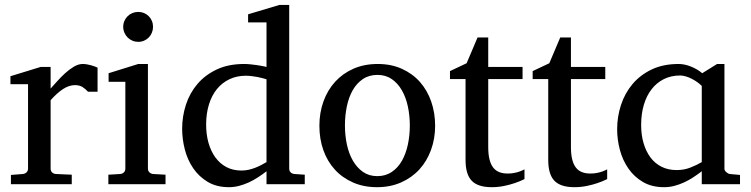

<svg xmlns="http://www.w3.org/2000/svg" viewBox="-20 -757 3086 789"><path d="M341.8 -379.9Q332 -391.1 319.3 -399.2Q306.6 -407.2 288.1 -407.2Q263.7 -407.2 238.8 -390.9Q213.9 -374.5 188 -345.2V-64Q188 -54.7 193.8 -48.8Q199.7 -43 209 -42L274.9 -39.1V0H24.9V-38.1L74.2 -42Q83 -43 89.1 -48.8Q95.2 -54.7 95.2 -64V-411.1H22.9V-443.8L147 -481.9H188V-393.1Q198.7 -404.8 214.1 -422.1Q229.5 -439.5 247.1 -455.6Q264.6 -471.7 283.4 -482.9Q302.2 -494.1 319.8 -494.1Q327.6 -494.1 336.4 -492.7Q345.2 -491.2 353.5 -489Q361.8 -486.8 368.9 -484.1Q376 -481.4 380.9 -479V-379.9Z M608.9 -647Q608.9 -634.3 604.2 -622.8Q599.6 -611.3 591.3 -603Q583 -594.7 572 -589.8Q561 -585 548.3 -585Q535.6 -585 524.2 -589.8Q512.7 -594.7 504.4 -603Q496.1 -611.3 491.2 -622.8Q486.3 -634.3 486.3 -647Q486.3 -659.7 491.2 -670.9Q496.1 -682.1 504.4 -690.4Q512.7 -698.7 524.2 -703.4Q535.6 -708 548.3 -708Q561 -708 572 -703.4Q583 -698.7 591.3 -690.4Q599.6 -682.1 604.2 -670.9Q608.9 -659.7 608.9 -647ZM425.3 0V-39.1L474.1 -42Q483.4 -43 489.3 -48.8Q495.1 -54.7 495.1 -64V-420.9H426.3V-456.1L548.3 -494.1H587.9V-64Q587.9 -54.7 594 -48.8Q600.1 -43 608.9 -42L660.2 -39.1V0Z M1075.2 0V-53.2Q1058.1 -40 1039.8 -28.1Q1021.5 -16.1 1002.2 -7.3Q982.9 1.5 962.6 6.8Q942.4 12.2 920.4 12.2Q870.1 12.2 833.7 -9.5Q797.4 -31.2 773.9 -65.7Q750.5 -100.1 739.5 -142.8Q728.5 -185.5 728.5 -228Q728.5 -278.8 744.1 -326.9Q759.8 -375 791.5 -412.1Q823.2 -449.2 871.1 -471.7Q918.9 -494.1 983.4 -494.1Q995.1 -494.1 1008.8 -492.7Q1022.5 -491.2 1035.4 -489.5Q1048.3 -487.8 1058.8 -485.6Q1069.3 -483.4 1075.2 -481.9V-665H999.5V-698.2L1128.4 -736.8H1168.5V-64Q1168.5 -54.7 1174.3 -48.8Q1180.2 -43 1189.5 -42L1232.4 -39.1V0ZM1075.2 -431.2Q1068.8 -433.1 1058.8 -435.8Q1048.8 -438.5 1037.4 -440.7Q1025.9 -442.9 1013.4 -444.3Q1001 -445.8 990.2 -445.8Q953.1 -445.8 922.9 -431.4Q892.6 -417 871.3 -390.9Q850.1 -364.7 838.6 -327.6Q827.1 -290.5 827.1 -245.1Q827.1 -204.1 836.9 -169.7Q846.7 -135.3 865.2 -109.9Q883.8 -84.5 910.6 -70.3Q937.5 -56.2 972.2 -56.2Q987.3 -56.2 1001.5 -59.3Q1015.6 -62.5 1028.8 -67.6Q1042 -72.8 1053.7 -78.9Q1065.4 -85 1075.2 -90.8Z M1768.1 -240.2Q1768.1 -187 1751.2 -140.9Q1734.4 -94.7 1703.4 -60.8Q1672.4 -26.9 1628.2 -7.3Q1584 12.2 1529.3 12.2Q1474.6 12.2 1430.7 -7.1Q1386.7 -26.4 1356 -60.1Q1325.2 -93.8 1308.8 -139.9Q1292.5 -186 1292.5 -240.2Q1292.5 -293.5 1309.1 -339.8Q1325.7 -386.2 1356.9 -420.7Q1388.2 -455.1 1432.4 -474.6Q1476.6 -494.1 1532.2 -494.1Q1587.9 -494.1 1631.8 -474.1Q1675.8 -454.1 1706.1 -419.7Q1736.3 -385.3 1752.2 -339.1Q1768.1 -293 1768.1 -240.2ZM1664.1 -241.2Q1664.1 -282.2 1656 -319.8Q1647.9 -357.4 1631.3 -386.2Q1614.7 -415 1589.8 -432.1Q1564.9 -449.2 1531.2 -449.2Q1496.6 -449.2 1471.2 -432.1Q1445.8 -415 1429.4 -386.2Q1413.1 -357.4 1405.3 -319.8Q1397.5 -282.2 1397.5 -241.2Q1397.5 -200.7 1405.5 -163.1Q1413.6 -125.5 1430.2 -96.7Q1446.8 -67.9 1471.7 -50.5Q1496.6 -33.2 1530.3 -33.2Q1564.5 -33.2 1589.8 -50.3Q1615.2 -67.4 1631.6 -96.2Q1647.9 -125 1656 -162.6Q1664.1 -200.2 1664.1 -241.2Z M1986.3 -481.9H2127.4V-432.1H1986.3V-152.8Q1986.3 -123 1991.5 -102.3Q1996.6 -81.5 2006.6 -68.6Q2016.6 -55.7 2031.5 -49.8Q2046.4 -43.9 2066.4 -43.9Q2081.1 -43.9 2093.5 -46.4Q2106 -48.8 2115.2 -52.2Q2126 -56.2 2135.3 -61V-21Q2116.7 -11.7 2094.7 -4.4Q2076.2 2 2051.8 7.1Q2027.3 12.2 2000.5 12.2Q1943.8 12.2 1918.5 -14.2Q1893.1 -40.5 1893.1 -100.1V-432.1H1829.1V-464.8L1897.5 -497.1L1942.4 -603H1986.3Z M2326.2 -481.9H2467.3V-432.1H2326.2V-152.8Q2326.2 -123 2331.3 -102.3Q2336.4 -81.5 2346.4 -68.6Q2356.4 -55.7 2371.3 -49.8Q2386.2 -43.9 2406.2 -43.9Q2420.9 -43.9 2433.3 -46.4Q2445.8 -48.8 2455.1 -52.2Q2465.8 -56.2 2475.1 -61V-21Q2456.5 -11.7 2434.6 -4.4Q2416 2 2391.6 7.1Q2367.2 12.2 2340.3 12.2Q2283.7 12.2 2258.3 -14.2Q2232.9 -40.5 2232.9 -100.1V-432.1H2168.9V-464.8L2237.3 -497.1L2282.2 -603H2326.2Z M2863.8 0V-53.2Q2846.7 -40 2828.4 -28.1Q2810.1 -16.1 2790.8 -7.3Q2771.5 1.5 2751.2 6.8Q2731 12.2 2709 12.2Q2658.7 12.2 2622.3 -9Q2585.9 -30.3 2562.3 -64.5Q2538.6 -98.6 2527.3 -141.1Q2516.1 -183.6 2516.1 -226.1Q2516.1 -276.9 2531.7 -325.2Q2547.4 -373.5 2578.9 -411.1Q2610.4 -448.7 2657.7 -471.4Q2705.1 -494.1 2769 -494.1Q2793 -494.1 2819.6 -483.4Q2846.2 -472.7 2865.7 -456.1L2926.8 -494.1H2957V-63Q2957 -56.2 2964.6 -49.6Q2972.2 -43 2979 -42L3021 -38.1V0ZM2863.8 -403.8Q2856.4 -411.6 2845.5 -419.4Q2834.5 -427.2 2822.5 -433.3Q2810.5 -439.5 2798.1 -443.1Q2785.6 -446.8 2774.9 -446.8Q2737.8 -446.8 2708 -431.9Q2678.2 -417 2657.5 -390.1Q2636.7 -363.3 2625.7 -325.9Q2614.7 -288.6 2614.7 -243.2Q2614.7 -202.1 2624.8 -168.2Q2634.8 -134.3 2653.3 -109.6Q2671.9 -85 2699 -71.5Q2726.1 -58.1 2760.7 -58.1Q2791 -58.1 2817.6 -68.6Q2844.2 -79.1 2863.8 -90.8Z"/></svg>

Font: Tagmukay Beta
Style: Regular
Weight: 400
Designer: Peter Martin
Foundry: SIL International
Version: Version 2.000; dev 82b92eM